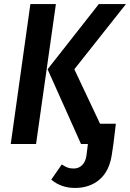

<svg xmlns="http://www.w3.org/2000/svg" viewBox="-20 -711 642 948"><path d="M256 -691 158 0H33L130 -691ZM474 -100H552L540 0L532 53Q520 134 471.5 175.5Q423 217 350 217Q282 217 233 176L285 101Q302 112 314 116.5Q326 121 344 121Q369 121 386 104Q403 87 407 56L414 0H380L215 -369L468 -691H602L347 -369Z"/></svg>

Font: Fira Sans Condensed Medium
Style: Italic
Weight: 500
Width: 3
Italic angle: -8°
Designer: bBox Type GmbH & Carrois Corporate GbR & Edenspiekermann AG
Foundry: bBox Type GmbH & Carrois Corporate GbR & Edenspiekermann AG
Version: Version 4.301